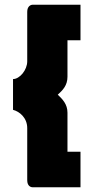

<svg xmlns="http://www.w3.org/2000/svg" viewBox="-20 -760 414 811"><path d="M320 -590V-740H118C110 -740 95 -734 95 -710V-501C95 -464 63 -426 35 -426V-296C63 -289 95 -262 95 -219V1C95 26 110 31 118 31H320V-119H265V-284C265 -320 244 -341 224 -360C245 -379 265 -399 265 -436V-590Z"/></svg>

Font: Raleway Black
Style: Regular
Weight: 900
Designer: Matt McInerney, Pablo Impallari, Rodrigo Fuenzalida
Foundry: Matt McInerney, Pablo Impallari, Rodrigo Fuenzalida
Version: Version 3.000g; ttfautohint (v1.5) -l 8 -r 28 -G 28 -x 14 -D